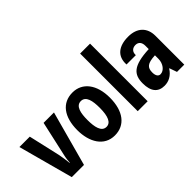

<svg xmlns="http://www.w3.org/2000/svg" viewBox="-54 -1271 1791 1791"><g transform="rotate(-45 841.5 -375.0)"><path d="M147 0H308L456 -544H319L242 -199C234 -168 230 -126 229 -106H227C225 -131 215 -200 209 -229L137 -544H0Z M707 10C841 10 923 -95 923 -273C923 -445 840 -554 709 -554C573 -554 493 -449 493 -273C493 -117 565 10 707 10ZM708 -102C643 -102 627 -182 627 -273C627 -363 642 -442 708 -442C774 -442 789 -364 789 -273C789 -159 762 -102 708 -102Z M1017 0H1148V-760H1017Z M1362 10C1419 10 1469 -16 1506 -74H1509L1535 0H1631V-381C1631 -487 1565 -555 1445 -555C1321 -555 1244 -498 1251 -382H1374C1371 -429 1401 -452 1438 -452C1477 -452 1499 -426 1499 -381V-337C1285 -327 1233 -267 1233 -150C1233 -43 1279 10 1362 10ZM1411 -93C1387 -93 1368 -113 1368 -159C1368 -223 1395 -250 1499 -255V-209C1499 -146 1458 -93 1411 -93Z"/></g></svg>

Font: Kathrein 77 Bold Condensed
Style: Regular
Weight: 700
Width: 3
Designer: Lazydogs Typefoundry, based on Open Sans by Ascender Corporation
Foundry: Lazydogs Typefoundry
Version: Version 1.003;PS 001.003;hotconv 1.0.88;makeotf.lib2.5.64775